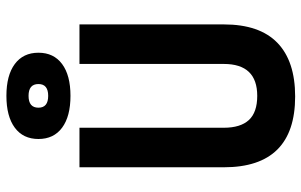

<svg xmlns="http://www.w3.org/2000/svg" viewBox="-198 -774 981 626"><g transform="rotate(-90 293.0 -461.5)"><path d="M291 9.8Q60.1 9.8 60.1 -222.7V-693.4H189V-222.7Q189 -168.5 214.1 -141.1Q239.3 -113.8 293 -113.8Q397 -113.8 397 -222.7V-693.4H525.9V-222.7Q525.9 -106.4 466.1 -48.3Q406.2 9.8 291 9.8ZM293 -722.7Q226.1 -722.7 189.2 -750Q152.3 -777.3 152.3 -827.1Q152.3 -877 189.2 -904.3Q226.1 -931.6 293 -931.6Q359.9 -931.6 396.7 -904.3Q433.6 -877 433.6 -827.1Q433.6 -777.3 396.7 -750Q359.9 -722.7 293 -722.7ZM293 -795.4Q331.5 -795.4 331.5 -827.1Q331.5 -859.4 293 -859.4Q254.4 -859.4 254.4 -827.1Q254.4 -795.4 293 -795.4Z"/></g></svg>

Font: CaskaydiaMono NF
Style: Bold
Weight: 700
Designer: Aaron Bell
Foundry: Saja Typeworks
Version: Version 2111.001; ttfautohint (v1.8.4);Nerd Fonts 3.1.1